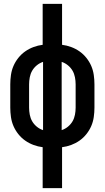

<svg xmlns="http://www.w3.org/2000/svg" viewBox="-20 -755 540 990"><path d="M200 215V4Q176 1 153 -7.5Q130 -16 110 -30Q90 -44 74.5 -63.5Q59 -83 49.5 -105Q40 -127 36.5 -151.5Q33 -176 33 -200V-320Q33 -344 36.5 -368.5Q40 -393 49.5 -415Q59 -437 74.5 -456.5Q90 -476 110 -490Q130 -504 153 -512.5Q176 -521 200 -524V-735H300V-524Q324 -521 347 -512.5Q370 -504 390 -490Q410 -476 425.5 -456.5Q441 -437 450.5 -415Q460 -393 463.5 -368.5Q467 -344 467 -320V-200Q467 -176 463.5 -151.5Q460 -127 450.5 -105Q441 -83 425.5 -63.5Q410 -44 390 -30Q370 -16 347 -7.5Q324 1 300 4V215ZM202 -84V-436Q184 -430 169.5 -418Q155 -406 146 -390.5Q137 -375 133.5 -356.5Q130 -338 130 -320V-200Q130 -182 133.5 -163.5Q137 -145 146 -129.5Q155 -114 169.5 -102Q184 -90 202 -84ZM298 -84Q316 -90 330.5 -102Q345 -114 354 -129.5Q363 -145 366.5 -163.5Q370 -182 370 -200V-320Q370 -338 366.5 -356.5Q363 -375 354 -390.5Q345 -406 330.5 -418Q316 -430 298 -436Z"/></svg>

Font: Iosevka Curly Slab Semibold
Style: Regular
Weight: 600
Monospace: yes
Designer: Belleve Invis
Foundry: Belleve Invis
Version: Version 22.1.2; ttfautohint (v1.8.4)